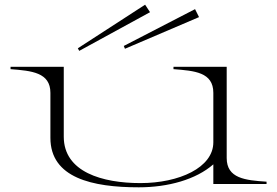

<svg xmlns="http://www.w3.org/2000/svg" viewBox="-20 -785 1182 819"><path d="M572 14C697 14 816 -19 890 -84V0H1117V-10C1026 -16 947 -24 947 -111V-500H720V-490C810 -483 890 -477 890 -389V-178C890 -70 744 -4 579 -4C417 -4 252 -51 252 -202V-500H25V-490C115 -483 195 -476 195 -389V-197C195 -26 374 14 572 14ZM620 -733 599 -765 312 -579 318 -568ZM829 -712 812 -746 508 -589 513 -577Z"/></svg>

Font: Sprat Extended Light
Style: Regular
Weight: 300
Width: 9
Designer: Ethan Nakache
Foundry: Collletttivo
Version: Version 2.000;Glyphs 3.2 (3217)